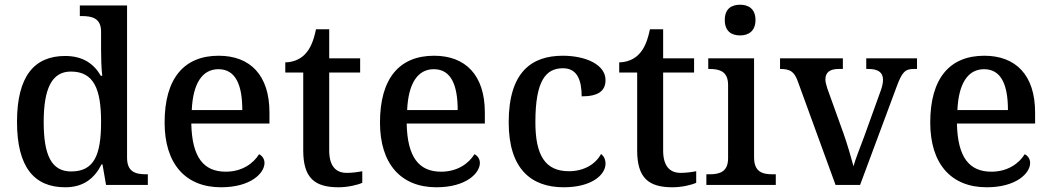

<svg xmlns="http://www.w3.org/2000/svg" viewBox="-20 -783 4451 813"><path d="M256 10C334 10 380 -28 410 -87H414L429 0H606V-45H598C553 -45 518 -56 518 -115V-760H318V-715H326C370 -715 408 -706 408 -649V-572C408 -539 409 -494 413 -462H407C378 -512 332 -546 256 -546C125 -546 52 -460 52 -267C52 -75 125 10 256 10ZM281 -57C198 -57 165 -126 165 -266C165 -405 198 -480 280 -480C378 -480 408 -405 408 -267C408 -125 378 -57 281 -57Z M916 10C1042 10 1100 -50 1100 -93C1100 -112 1088 -125 1077 -130C1053 -91 1005 -56 936 -56C842 -56 793 -117 790 -260H1121V-307C1121 -465 1039 -547 906 -547C759 -547 677 -451 677 -264C677 -91 764 10 916 10ZM1006 -317H792C797 -429 836 -490 905 -490C979 -490 1006 -421 1006 -317Z M1413 10C1453 10 1495 0 1514 -9V-58C1493 -54 1472 -51 1448 -51C1401 -51 1374 -81 1374 -146V-476H1505V-536H1374V-659H1318C1308 -610 1294 -577 1272 -554C1251 -531 1218 -519 1188 -519V-476H1264V-146C1264 -30 1312 10 1413 10Z M1828 10C1954 10 2012 -50 2012 -93C2012 -112 2000 -125 1989 -130C1965 -91 1917 -56 1848 -56C1754 -56 1705 -117 1702 -260H2033V-307C2033 -465 1951 -547 1818 -547C1671 -547 1589 -451 1589 -264C1589 -91 1676 10 1828 10ZM1918 -317H1704C1709 -429 1748 -490 1817 -490C1891 -490 1918 -421 1918 -317Z M2367 10C2486 10 2544 -43 2544 -90C2544 -108 2537 -122 2525 -131C2502 -88 2453 -58 2389 -58C2288 -58 2247 -126 2247 -266C2247 -443 2292 -494 2364 -494C2426 -494 2443 -440 2443 -375C2515 -375 2544 -399 2544 -444C2544 -510 2459 -547 2363 -547C2233 -547 2134 -480 2134 -265C2134 -67 2230 10 2367 10Z M2827 10C2867 10 2909 0 2928 -9V-58C2907 -54 2886 -51 2862 -51C2815 -51 2788 -81 2788 -146V-476H2919V-536H2788V-659H2732C2722 -610 2708 -577 2686 -554C2665 -531 2632 -519 2602 -519V-476H2678V-146C2678 -30 2726 10 2827 10Z M3114 -633C3149 -633 3179 -651 3179 -698C3179 -746 3149 -763 3114 -763C3077 -763 3049 -746 3049 -698C3049 -651 3077 -633 3114 -633ZM2971 0H3265V-45H3252C3208 -45 3173 -55 3173 -117V-536H2979V-491H2984C3027 -491 3063 -481 3063 -423V-113C3063 -55 3027 -45 2984 -45H2971Z M3358 -439 3518 0H3622L3776 -414C3799 -477 3812 -491 3849 -491H3863V-536H3648V-491H3657C3699 -491 3719 -476 3719 -445C3719 -433 3716 -418 3710 -401L3639 -204C3623 -161 3601 -106 3594 -79C3585 -113 3568 -172 3551 -220L3483 -409C3479 -423 3475 -435 3475 -446C3475 -477 3494 -491 3532 -491H3549V-536H3283V-491C3326 -491 3343 -480 3358 -439Z M4158 10C4284 10 4342 -50 4342 -93C4342 -112 4330 -125 4319 -130C4295 -91 4247 -56 4178 -56C4084 -56 4035 -117 4032 -260H4363V-307C4363 -465 4281 -547 4148 -547C4001 -547 3919 -451 3919 -264C3919 -91 4006 10 4158 10ZM4248 -317H4034C4039 -429 4078 -490 4147 -490C4221 -490 4248 -421 4248 -317Z"/></svg>

Font: Noto Serif Malayalam Medium
Style: Regular
Weight: 500
Designer: Indian type Foundry, Jelle Bosma, Monotype Design Team
Foundry: Monotype Imaging Inc.
Version: Version 2.104